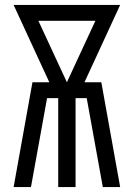

<svg xmlns="http://www.w3.org/2000/svg" viewBox="-20 -755 540 775"><path d="M35 0 111 -423H179L35 -735H465L321 -423H389L465 0H395L330 -359H285V0H215V-359H170L105 0ZM250 -423 365 -671H135Z"/></svg>

Font: Iosevka Fixed
Style: Regular
Weight: 400
Monospace: yes
Designer: Belleve Invis
Foundry: Belleve Invis
Version: Version 33.2.4